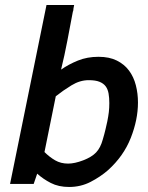

<svg xmlns="http://www.w3.org/2000/svg" viewBox="-20 -732 590 764"><path d="M311 -94Q345 -107 362.5 -125.5Q380 -144 389 -177Q395 -197 399.5 -216Q404 -235 407 -249Q411 -269 413 -285.5Q415 -302 415 -322Q415 -343 412 -360Q409 -377 400.5 -388.5Q392 -400 376 -406.5Q360 -413 333 -413Q298 -413 264.5 -392.5Q231 -372 202 -349L157 -127Q177 -107 199.5 -94Q222 -81 251 -81Q277 -81 311 -94ZM128 -41 114 0H20L165 -712H275L272 -696V-693Q271 -691 271 -688Q271 -687 270 -686Q259 -628 248 -570Q237 -512 223 -455Q253 -476 290 -491Q327 -506 372 -506Q415 -506 445 -491Q475 -476 493.5 -451Q512 -426 520.5 -393Q529 -360 529 -324Q529 -256 500.5 -183.5Q472 -111 410 -55Q379 -28 340 -8Q301 12 255 12Q213 12 182 -4Q151 -20 128 -41Z"/></svg>

Font: Codetta
Style: Bold Italic
Weight: 700
Italic angle: -11°
Designer: Ulrich Proeller
Foundry: PROSA GmbH
Version: Version 2.00;September 29, 2018;FontCreator 11.5.0.2427 64-b